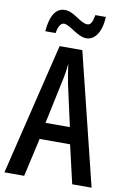

<svg xmlns="http://www.w3.org/2000/svg" viewBox="-99 -967 669 1024"><g transform="rotate(10 236.0 -455.0)"><path d="M84 -779H140C145 -816 159 -836 176 -836C208 -836 257 -780 305 -780C351 -780 385 -826 389 -910H332C326 -876 318 -854 298 -854C260 -854 218 -909 168 -909C108 -909 89 -842 84 -779ZM367 0H472L296 -714H173L0 0H107L154 -208H319ZM253 -519 302 -298H170L217 -520C226 -558 232 -597 235 -629C239 -597 245 -559 253 -519Z"/></g></svg>

Font: Noto Sans Arabic UI XCn Md
Style: Regular
Weight: 500
Width: 2
Designer: Monotype Design Team, Nadine Chahine and Nizar Qandah
Foundry: Monotype Imaging Inc.
Version: Version 2.010